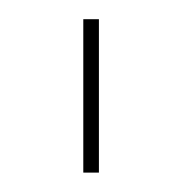

<svg xmlns="http://www.w3.org/2000/svg" viewBox="-20 -700 188 198"><path d="M82 -680.2V-522H65.9V-680.2Z"/></svg>

Font: Human Sans Thin
Style: Regular
Weight: 100
Designer: Tim Radville
Foundry: Continuum
Version: Version 1.000;FEAKit 1.0